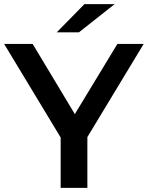

<svg xmlns="http://www.w3.org/2000/svg" viewBox="-29 -914 719 934"><path d="M-8.8 -700.2H129.9L335 -358.9L542 -700.2H669.9L396 -247.1V0H266.1V-245.1ZM247.1 -756.8 381.8 -894H528.8L355 -756.8Z"/></svg>

Font: Montserrat SemiBold
Style: Regular
Weight: 600
Designer: Julieta Ulanovsky
Foundry: Julieta Ulanovsky
Version: Version 7.200